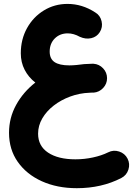

<svg xmlns="http://www.w3.org/2000/svg" viewBox="-20 -630 689 987"><path d="M26.4 52.7Q26.4 -24.4 63 -90.8Q99.6 -157.2 161.6 -205.6Q126.5 -232.9 106.7 -271.2Q86.9 -309.6 86.9 -356Q86.9 -427.7 118.9 -485.4Q150.9 -543 205.6 -576.4Q260.3 -609.9 327.1 -609.9Q402.3 -609.9 469.2 -566.4Q495.1 -551.3 502.2 -520.8Q509.3 -490.2 492.7 -464.4Q477.5 -440.4 449 -433.8Q420.4 -427.2 390.1 -440.9Q358.9 -458.5 328.1 -458.5Q288.1 -458.5 261.7 -432.4Q235.4 -406.2 235.4 -364.7Q235.4 -327.6 260.5 -310.8Q285.6 -293.9 336.9 -293.9Q352.5 -293.9 374 -295.9Q412.6 -301.8 451.7 -302.2H452.1Q456.5 -302.2 460.9 -302.2Q489.7 -300.3 510 -278.8Q530.3 -257.3 530.3 -228Q530.3 -199.2 510.3 -177.7Q490.2 -156.2 461.4 -153.8Q460 -153.8 458.5 -153.8Q454.6 -153.8 450.4 -153.8Q446.3 -153.8 440.9 -153.3Q388.7 -151.4 341.1 -133.8Q293.5 -116.2 256.3 -87.4Q219.2 -58.6 197.5 -21.5Q175.8 15.6 175.8 57.1Q175.8 120.6 227.5 154.8Q279.3 189 367.7 189Q413.6 189 457.8 179.4Q502 169.9 535.6 153.3Q563 139.2 592.5 148.9Q622.1 158.7 635.7 185.5Q649.4 212.4 640.1 241.7Q630.9 271 603.5 285.2Q502 337.4 375 337.4Q273.9 337.4 195.1 301.8Q116.2 266.1 71.3 202.1Q26.4 138.2 26.4 52.7Z"/></svg>

Font: Mikhak-FD ExtraBold
Style: Regular
Weight: 800
Designer: Amin Abedi
Version: Version 3.2